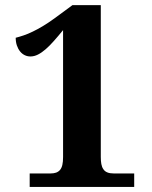

<svg xmlns="http://www.w3.org/2000/svg" viewBox="-20 -738 599 758"><path d="M509.8 0H97.2V-53.2H179.2Q191.9 -53.2 201.2 -56.4Q210.4 -59.6 216.8 -66.9Q223.1 -74.2 226.1 -86.7Q229 -99.1 229 -118.2V-619.1Q210 -595.7 193.1 -576.7Q176.3 -557.6 160.6 -543.9Q145 -530.3 130.1 -522.7Q115.2 -515.1 100.1 -515.1Q87.9 -515.1 77.4 -520.3Q66.9 -525.4 59.1 -535.2Q51.3 -544.9 46.6 -558.6Q42 -572.3 42 -588.9Q57.1 -592.8 73.7 -598.4Q90.3 -604 109.4 -613.3Q127.9 -622.1 149.4 -635Q170.9 -647.9 195.8 -666L266.1 -717.8H377.9V-118.2Q377.9 -102.5 380.1 -90.3Q382.3 -78.1 388.2 -69.8Q393.6 -61.5 403.6 -57.4Q413.6 -53.2 429.2 -53.2H509.8Z"/></svg>

Font: Sitara
Style: Bold
Weight: 700
Designer: Neelakash Kshetrimayum
Foundry: Neelakash Kshetrimayum
Version: Version 1.000;PS Version 1.000;PS 1.0;hotconv 1.;hotconv 1.0